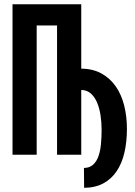

<svg xmlns="http://www.w3.org/2000/svg" viewBox="-20 -731 640 907"><path d="M363.8 -406.7Q418.9 -406.2 459.5 -383.8Q500 -361.3 526.9 -322.8Q553.7 -284.2 566.7 -232.4Q579.6 -180.7 579.6 -122.1Q579.6 -61.5 567.9 -10.7Q556.2 40 531.5 77.1Q506.8 114.3 468.5 135Q430.2 155.8 377.4 156.2L376.5 62.5Q403.3 62 419.9 46.9Q436.5 31.7 445.3 6.6Q454.1 -18.6 457 -51Q460 -83.5 460 -118.2Q460 -151.9 455.1 -185.1Q450.2 -218.3 439.2 -245.1Q428.2 -272 409.9 -288.6Q391.6 -305.2 363.8 -306.2V0H249.5V-610.8H153.3V0H39.1V-710.9H363.8Z"/></svg>

Font: Roboto Mono
Style: Regular
Weight: 500
Designer: Google
Version: Version 2.000986; 2015; ttfautohint (v1.3)